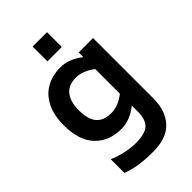

<svg xmlns="http://www.w3.org/2000/svg" viewBox="-304 -908 1265 1265"><g transform="rotate(-45 328.5 -275.0)"><path d="M42 0ZM585 -559V5Q585 117 524 184Q463 251 335 251Q264 251 209 243Q154 235 103 215V88Q152 109 202.5 119.5Q253 130 294 130Q384 130 417.5 97Q451 64 451 -5V-64Q375 -3 295 -3Q180 -3 111 -75Q42 -147 42 -290Q42 -383 74.5 -447Q107 -511 164 -543Q221 -575 295 -575Q376 -575 451 -515V-559ZM451 -175V-404Q385 -455 320 -455Q252 -455 217 -412Q182 -369 182 -290Q182 -204 216.5 -164Q251 -124 320 -124Q387 -124 451 -175ZM264 -801H398V-663H264Z"/></g></svg>

Font: Biryani
Style: Bold
Weight: 700
Designer: Dan Reynolds and Mathieu Reguer
Foundry: Dan Reynolds and Mathieu Reguer
Version: Version 1.004; ttfautohint (v1.1) -l 5 -r 5 -G 72 -x 0 -D la